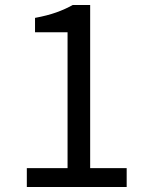

<svg xmlns="http://www.w3.org/2000/svg" viewBox="-20 -753 595 773"><path d="M88 0V-76H252V-623H121V-681Q170 -690 206.5 -703Q243 -716 273 -733H343V-76H490V0Z"/></svg>

Font: Noto Sans KR
Style: Regular
Weight: 400
Designer: Ryoko NISHIZUKA  (kana, bopomofo & ideographs); Paul D. Hunt (Latin, Greek & Cyrillic); Sandoll Communications , Soo-you
Foundry: Adobe
Version: Version 2.004-H2;hotconv 1.0.118;makeotfexe 2.5.65603